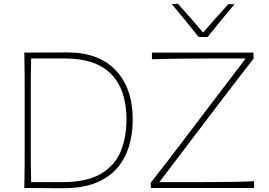

<svg xmlns="http://www.w3.org/2000/svg" viewBox="-20 -990 1418 1011"><path d="M108 0Q109.5 -61 109.8 -117Q110 -173 110 -238V-475Q110 -540.5 109.8 -596.5Q109.5 -652.5 108 -713Q179.5 -713 229.5 -713.5Q279.5 -714 334 -714Q500.5 -714 589.8 -619.5Q679 -525 679 -360Q679 -284.5 659 -219Q639 -153.5 596 -104Q553 -54.5 483.5 -26.8Q414 1 315 1Q275.5 1 243 0.8Q210.5 0.5 178.5 0.2Q146.5 0 108 0ZM144 -31H316Q440.5 -32.5 512.8 -75.8Q585 -119 615.5 -193Q646 -267 646 -361Q646 -458.5 613.5 -530Q581 -601.5 511 -641Q441 -680.5 329 -682H144Q142.5 -631 142.2 -581.5Q142 -532 142 -475V-238Q142 -181 142.2 -131.5Q142.5 -82 144 -31ZM774 0V-28Q804.5 -67 842.8 -116.5Q881 -166 920 -217Q959 -268 991 -310.5L1273.5 -682H1087Q1018 -682 940.8 -681.2Q863.5 -680.5 780 -678V-713H1315V-681Q1264 -616 1214.5 -551.2Q1165 -486.5 1115 -421L819 -31H989Q1038 -31 1097.8 -31.2Q1157.5 -31.5 1215.8 -32.5Q1274 -33.5 1318 -36V0ZM1026 -795Q991.5 -838.5 956.2 -882Q921 -925.5 884 -969L917 -970Q951 -932.5 984.2 -894.5Q1017.5 -856.5 1049.5 -818.5Q1082 -856 1115 -893.2Q1148 -930.5 1182 -968H1215Q1178.5 -924.5 1143 -881.5Q1107.5 -838.5 1073 -795Z"/></svg>

Font: Commissioner Flair Thin
Style: Regular
Weight: 100
Designer: Kostas Bartsokas
Foundry: Kostas Bartsokas
Version: Version 1.000; ttfautohint (v1.8.3)